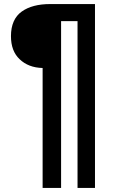

<svg xmlns="http://www.w3.org/2000/svg" viewBox="-20 -830 555 946"><path d="M190 -495C143 -496 105 -511 77 -538C48 -565 34 -603 34 -652C34 -707 52 -748 87 -773C122 -798 169 -810 227 -810H448V96H362V-726H281V96H190Z"/></svg>

Font: Oswald SemiBold
Style: Regular
Weight: 400
Version: Version